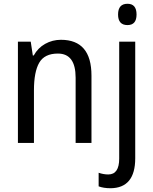

<svg xmlns="http://www.w3.org/2000/svg" viewBox="-20 -758 812 1018"><path d="M656 -625Q704 -625 704 -681Q704 -738 656 -738Q606 -738 606 -681Q606 -625 656 -625ZM159 -464H154L143 -537H75V0H160V-279Q160 -377 188 -425.5Q216 -474 287 -474Q381 -474 381 -346V0H465V-357Q465 -547 303 -547Q258 -547 219.5 -525.5Q181 -504 159 -464ZM697 81V-537H612V83Q612 167 554 167Q529 167 503 158V230Q529 240 566 240Q697 239 697 81Z"/></svg>

Font: Noto Sans UI SemiCondensed
Style: Regular
Weight: 400
Width: 4
Designer: Monotype Design Team
Foundry: Monotype Imaging Inc.
Version: 1.001